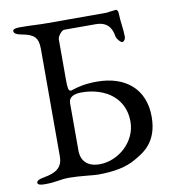

<svg xmlns="http://www.w3.org/2000/svg" viewBox="-76 -722 720 795"><g transform="rotate(-10 284.0 -325.0)"><path d="M210 -108V-307C210 -335 235 -343 265 -343C315 -343 351 -328 369 -318C396 -303 443 -266 443 -189C443 -103 365 -37 287 -37C238 -37 210 -63 210 -108ZM48 5C102 5 111 -4 153 -4C197 -4 253 4 273 4C339 4 393 -6 433 -30C469 -51 533 -84 533 -194C533 -310 455 -376 334 -376C283 -376 251 -367 227 -359C225 -358 224 -358 222 -358C211 -358 210 -376 210 -408V-576C210 -588 228 -611 239 -611H371C430 -611 439 -570 443 -547C445 -536 460 -519 467 -519C472 -519 481 -526 481 -540C481 -573 474 -598 473 -641C473 -645 470 -655 463 -655C457 -655 427 -650 424 -650H176C130 -650 113 -653 59 -653C42 -653 30 -650 30 -642C30 -633 40 -626 63 -622C113 -613 130 -597 130 -550V-98C130 -51 102 -33 52 -24C29 -20 19 -15 19 -6C19 2 31 5 48 5Z"/></g></svg>

Font: EB Garamond 12
Style: Regular
Weight: 400
Version: Version 0.016+